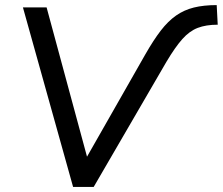

<svg xmlns="http://www.w3.org/2000/svg" viewBox="-20 -734 875 754"><path d="M267 0 70 -705H163L333 -77H298L551 -521Q583 -577 611.5 -614Q640 -651 671.5 -673Q703 -695 741.5 -704.5Q780 -714 831 -714L835 -637Q789 -637 756.5 -624.5Q724 -612 696 -580.5Q668 -549 634 -492L348 0Z"/></svg>

Font: Nunito Sans 12pt Medium
Style: Italic
Weight: 500
Italic angle: -9°
Designer: Vernon Adams
Foundry: Vernon Adams
Version: Version 3.101;gftools[0.9.27]